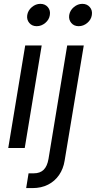

<svg xmlns="http://www.w3.org/2000/svg" viewBox="-20 -754 489 978"><path d="M22 0 108.4 -522.5H192.4L106 0ZM167 -620.6Q143.1 -620.6 129.2 -637.2Q115.2 -653.8 118.7 -677.2Q122.6 -701.2 142.3 -717.8Q162.1 -734.4 185.5 -734.4Q209.5 -734.4 223.6 -717.8Q237.8 -701.2 233.9 -677.2Q230.5 -653.8 210.7 -637.2Q190.9 -620.6 167 -620.6ZM322.3 -522.5H406.7L309.1 64.9Q302.7 105.5 281.2 137Q259.8 168.5 225.3 186.3Q190.9 204.1 145 204.1H113.3L125.5 128.9H151.4Q184.1 128.9 202.4 110.8Q220.7 92.8 227.1 55.2ZM380.9 -620.6Q356.9 -620.6 343 -637.2Q329.1 -653.8 332.5 -677.2Q336.4 -701.2 356.2 -717.8Q376 -734.4 399.4 -734.4Q423.3 -734.4 437.5 -717.8Q451.7 -701.2 447.8 -677.2Q444.3 -653.8 424.6 -637.2Q404.8 -620.6 380.9 -620.6Z"/></svg>

Font: Inter 28pt
Style: Italic
Weight: 400
Italic angle: -9.3988°
Designer: Rasmus Andersson
Foundry: rsms
Version: Version 4.001;git-66647c0bb